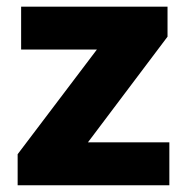

<svg xmlns="http://www.w3.org/2000/svg" viewBox="-20 -548 555 568"><path d="M240.2 -127H481V0H32.2V-91.8L266.6 -401.4H42.5V-528.3H475.6V-439.5Z"/></svg>

Font: Sadagaat-English
Style: Regular
Weight: 900
Designer: Ahmed alsheikh
Foundry: Ahmed alsheikh Design
Version: Version 2.137;January 17, 2018;FontCreator 11.0.0.2408 64-bi